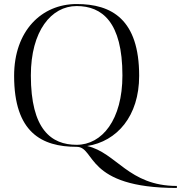

<svg xmlns="http://www.w3.org/2000/svg" viewBox="-20 -724 897 952"><path d="M50 -348C50 -68 186 4 360 4C455 4 399 208 857 208V198C617 198 558 33 412 0C560 -23 670 -148 670 -348C670 -628 534 -704 360 -704C186 -704 50 -571 50 -348ZM133 -350C133 -570 234 -694 360 -694C486 -694 587 -615 587 -350C587 -130 486 -6 360 -6C234 -6 133 -82 133 -350Z"/></svg>

Font: Italiana
Style: Regular
Weight: 400
Designer: Santiago Orozco
Foundry: Santiago Orozco
Version: Version 1.000;PS 001.001;hotconv 1.0.56